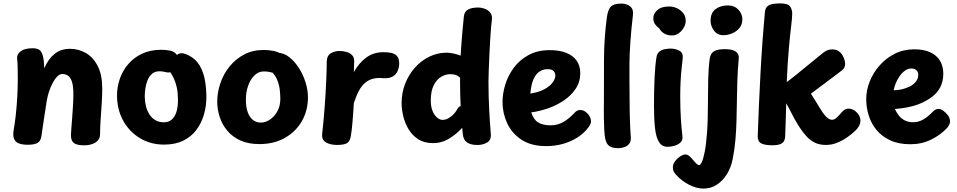

<svg xmlns="http://www.w3.org/2000/svg" viewBox="-20 -842 5614 1126"><path d="M80.3 -502Q78.6 -523.7 101.3 -541.3Q124 -559 171.4 -559Q194.4 -559 208.8 -550.7Q223.2 -542.3 230.7 -517.1Q238.1 -491.8 239.1 -441.3Q263.2 -496 299.8 -525.8Q336.4 -555.7 390.3 -555.7Q441.2 -555.7 484.2 -530.6Q527.2 -505.6 553.4 -454.2Q579.6 -402.9 579.6 -322Q579.6 -282.9 576.6 -236.2Q573.6 -189.4 570.3 -142.7Q567 -96 566.8 -55.1Q566.8 -23.7 540.7 -6.7Q514.7 10.2 473.4 10.2Q430.9 10.2 413.4 -3.2Q396 -16.7 396 -48.9Q396 -63.4 398.4 -89.7Q400.8 -116 403.2 -149.7Q405.6 -183.4 407.9 -219.7Q410.3 -256 410.3 -290Q410.3 -339.2 401.3 -364.6Q392.3 -389.9 377.8 -398.9Q363.2 -408 345.3 -408Q330 -408 315.6 -393.3Q301.2 -378.6 288.7 -354.9Q276.2 -331.3 267.4 -304.3Q258.6 -277.2 254.3 -252Q244.3 -187 238.1 -146.9Q231.9 -106.8 228.7 -83.4Q225.4 -60.1 223.2 -45Q218.9 -13.7 199.3 -3.3Q179.8 7 143.3 7Q113.7 7 92.8 -0.1Q72 -7.1 63.2 -26.2Q54.4 -45.2 60.3 -80Q67.2 -119 72.7 -168.9Q78.1 -218.9 81.2 -273.4Q84.3 -328 84.3 -379Q84.3 -410 83.8 -431.5Q83.3 -453 82.8 -470Q82.3 -487 80.3 -502Z M942.3 6Q863.2 6 800.6 -31.8Q737.9 -69.6 702.1 -135Q666.3 -200.4 666.3 -282Q666.3 -333.4 683.2 -381.3Q700 -429.1 733.3 -467.3Q766.6 -505.6 814.7 -527.8Q862.8 -550 925.3 -550Q950.2 -550 976.6 -545.3Q1003 -540.7 1018.3 -519Q1023.2 -526.3 1038.4 -529.6Q1053.6 -532.9 1084.6 -518.1Q1127.9 -497.1 1150.8 -457.8Q1173.7 -418.6 1182 -370.6Q1190.3 -322.7 1190.3 -273Q1190.3 -219.7 1176 -169.9Q1161.7 -120.2 1131.8 -80.3Q1101.9 -40.3 1054.8 -17.2Q1007.7 6 942.3 6ZM940.7 -124.9Q970.2 -124.9 988.4 -141.8Q1006.7 -158.7 1015.2 -187.7Q1023.7 -216.7 1023.7 -254Q1023.7 -296.9 1017.2 -327.4Q1010.7 -358 1000.4 -380Q990.1 -402 978.1 -419Q969.1 -414.4 951.4 -419.2Q933.7 -424 915.2 -424Q889.2 -424 872.2 -409.7Q855.1 -395.3 845.7 -372.3Q836.2 -349.3 832.6 -323.8Q828.9 -298.3 828.9 -277Q828.9 -247.8 835.7 -220.4Q842.4 -193.1 856 -171.6Q869.6 -150.1 890.8 -137.5Q912 -124.9 940.7 -124.9Z M1624 -262Q1624 -287.6 1620.2 -319Q1616.3 -350.3 1602.4 -380.9Q1588.4 -411.6 1558 -434Q1548 -442 1542.5 -450.5Q1537 -459 1537 -473Q1537 -504.7 1560.1 -518.3Q1583.1 -532 1610 -532Q1644.2 -532 1675.7 -507.5Q1707.2 -483 1732.4 -444Q1757.6 -405 1771.8 -359.5Q1786 -314 1786 -272Q1786 -194 1750.6 -132Q1715.1 -70 1651.1 -33.5Q1587.1 3 1501 3Q1436.9 3 1390.3 -18Q1343.7 -39 1313.4 -75Q1283.1 -111 1268.6 -155.5Q1254 -200 1254 -246Q1254 -300 1272.3 -354Q1290.6 -408 1326.2 -452Q1361.7 -496 1412.1 -522.5Q1462.4 -549 1525.9 -549Q1550.1 -549 1577.3 -544.5Q1604.4 -540 1624.2 -529Q1644 -518 1644 -497Q1644 -461.3 1632 -438.2Q1620 -415 1597 -415Q1575.8 -415 1564 -419Q1552.2 -423 1526 -423Q1495.8 -423 1472 -399.7Q1448.2 -376.4 1435.1 -338.8Q1422 -301.2 1422 -258Q1422 -214.7 1432.6 -184.7Q1443.2 -154.7 1463.2 -138.8Q1483.1 -123 1509.9 -123Q1536.1 -123 1562.2 -140Q1588.2 -157 1606.1 -188.4Q1624 -219.9 1624 -262Z M1896.1 -480Q1897.1 -516 1920.2 -529.5Q1943.2 -543 1970.1 -543Q1992.2 -543 2012.4 -537.3Q2032.7 -531.7 2045.4 -518Q2058.1 -504.3 2057.1 -480L2055.1 -419Q2085.2 -473 2127.9 -504.5Q2170.7 -536 2229.1 -536Q2248.8 -536 2269.9 -532.7Q2291 -529.4 2306.1 -515.7Q2321.1 -501.9 2321.1 -470Q2321.1 -446.6 2311.8 -425.4Q2302.6 -404.3 2281.7 -392.7Q2260.8 -381 2226.1 -383.6Q2193 -386.8 2167.2 -380.1Q2141.4 -373.4 2121.2 -356.2Q2100.9 -339 2084.8 -309.6Q2068.8 -280.2 2055.1 -237Q2052.9 -202.3 2051.1 -174.6Q2049.2 -146.9 2047.1 -124.1Q2045 -101.3 2042.8 -81.6Q2040.6 -61.8 2037.3 -43Q2032.2 -12.7 2014.8 -2.3Q1997.4 8 1956.1 8Q1917.6 8 1891.7 -6.8Q1865.9 -21.7 1869.4 -57Q1878.9 -142.1 1884.5 -220.4Q1890.1 -298.8 1893.1 -365.4Q1896.1 -432 1896.1 -480Z M2519.7 -2.7Q2467.4 -2.7 2432.3 -25.6Q2397.2 -48.4 2375.7 -84.8Q2354.1 -121.2 2344.7 -161.6Q2335.3 -202 2335.3 -238Q2335.3 -297 2355.8 -350.2Q2376.3 -403.3 2412.6 -444.5Q2448.9 -485.7 2496.9 -509.3Q2545 -533 2600.1 -533Q2616.2 -533 2640.1 -528Q2663.9 -523 2689.3 -513Q2714.7 -503 2733.7 -487Q2754.7 -470 2768.4 -446.9Q2782.1 -423.8 2782.1 -402.8Q2782.1 -375.6 2766.4 -361.1Q2750.7 -346.7 2733.7 -346.7Q2724.7 -346.7 2717.2 -349.7Q2709.7 -352.7 2704.7 -358.7Q2686.7 -381 2669.1 -394Q2651.6 -407 2619.7 -407Q2593.8 -407 2567.7 -391.8Q2541.6 -376.6 2523.9 -342.5Q2506.3 -308.4 2506.3 -252.3Q2506.3 -216.7 2516.7 -191.4Q2527 -166.2 2543.1 -152.6Q2559.2 -139 2575.2 -139Q2594.4 -139 2611.3 -149.2Q2628.2 -159.3 2640.7 -172.7Q2653.1 -186.1 2657.8 -195.3Q2666 -211.3 2673.1 -216.3Q2680.1 -221.3 2689.1 -221.3Q2724.4 -221.3 2737 -204.2Q2749.6 -187 2749.6 -170Q2749.6 -158 2737.8 -144.7Q2726 -131.4 2696.6 -98.9Q2660.4 -57.9 2616.1 -30.3Q2571.7 -2.7 2519.7 -2.7ZM2779.4 8.3Q2740 8.3 2718.9 -6.8Q2697.8 -21.9 2694.2 -54.1Q2685.4 -140.1 2681.7 -214.6Q2678 -289 2678 -367Q2678 -471.4 2684.6 -565.6Q2691.2 -659.7 2700.4 -745.9Q2704 -775.7 2726.1 -786.8Q2748.1 -798 2786.3 -798Q2802 -798 2821.9 -791.1Q2841.9 -784.2 2855.4 -767.7Q2868.9 -751.2 2864.1 -721.4Q2862.1 -710.1 2859.5 -677.7Q2856.9 -645.3 2854.3 -601.9Q2851.7 -558.4 2849.7 -512.2Q2847.7 -466 2846.2 -426.5Q2844.7 -387 2844.7 -363Q2844.7 -281 2848.8 -201.3Q2852.9 -121.7 2858.3 -57.2Q2861.9 -21.7 2837.6 -6.7Q2813.2 8.3 2779.4 8.3Z M2927 -244Q2927 -293 2943.3 -346.2Q2959.7 -399.3 2993.4 -445Q3027.2 -490.7 3080 -519.3Q3132.8 -548 3204.9 -548Q3259.9 -548 3299.6 -532.6Q3339.3 -517.1 3361.2 -487.1Q3383 -457 3383 -413Q3383 -362 3356.3 -321.8Q3329.6 -281.7 3286.4 -252.6Q3243.2 -223.6 3192.9 -206.3Q3142.6 -189 3095.6 -183Q3108.8 -140.6 3136.2 -123.8Q3163.7 -107 3209.7 -107Q3248.7 -107 3282.8 -126Q3317 -145 3354 -185Q3360 -191 3367.5 -194Q3375 -197 3382 -197Q3399.4 -197 3414 -186.3Q3428.6 -175.6 3437.3 -159.9Q3446 -144.3 3446 -130Q3446 -123 3442 -114Q3438 -105 3433 -98Q3407 -62 3367.9 -36.7Q3328.9 -11.4 3281.8 1.7Q3234.8 14.9 3182.9 14.9Q3095.8 14.9 3038.8 -22.4Q2981.9 -59.7 2954.4 -119.3Q2927 -179 2927 -244ZM3090 -293.1Q3139.7 -301 3172.2 -318.6Q3204.8 -336.1 3220.9 -358.1Q3237 -380.1 3237 -400.1Q3237 -413.4 3227 -424.9Q3217 -436.4 3192 -436.4Q3167.7 -436.4 3146.1 -423.7Q3124.6 -411 3110 -380.1Q3095.4 -349.2 3090 -293.1Z M3521.7 -247Q3521.7 -370 3522.2 -493Q3522.7 -616 3538.7 -738Q3544.7 -784.8 3562.2 -802.9Q3579.7 -821 3624 -821Q3655 -821 3675.7 -804.6Q3696.3 -788.1 3691.8 -753Q3681.6 -665.4 3676.9 -596.7Q3672.2 -527.9 3671.4 -470.6Q3670.7 -413.2 3671.5 -361.6Q3672.3 -310 3672.3 -257Q3672.3 -196.3 3674.2 -138.6Q3676 -80.9 3679.4 -37Q3681.2 -13.1 3670.3 0.8Q3659.4 14.7 3641.9 20.8Q3624.4 27 3605.4 27Q3571.4 27 3553.8 14.8Q3536.1 2.7 3529.8 -27.4Q3525.6 -45.8 3523.8 -78.8Q3522.1 -111.8 3521.5 -146.9Q3520.9 -182.1 3521.3 -210.1Q3521.7 -238 3521.7 -247Z M3811.3 -736Q3811.3 -760.7 3834.4 -782.3Q3857.4 -804 3904.3 -804Q3927.8 -804 3949.8 -793.9Q3971.9 -783.9 3986.7 -765.3Q4001.4 -746.7 4001.4 -719Q4001.4 -699.6 3990.1 -679.9Q3978.7 -660.2 3960.7 -647.1Q3942.8 -634 3922.3 -634Q3895.2 -634 3876.1 -645Q3856.9 -656 3846.6 -675.1Q3836.6 -682.1 3823.9 -697.1Q3811.3 -712.1 3811.3 -736ZM3829.9 -506.3Q3833.7 -528.7 3847.2 -539.4Q3860.7 -550.2 3879 -553.6Q3897.3 -557 3913.3 -557Q3942 -557 3964.7 -544.4Q3987.3 -531.9 3983.8 -501Q3980.6 -470 3976.9 -436.1Q3973.3 -402.2 3971.3 -362.1Q3969.3 -322 3969.3 -272Q3969.3 -240 3970.3 -208.9Q3971.3 -177.8 3972.9 -147.7Q3974.6 -117.7 3977.2 -90.9Q3979.8 -64.2 3982.2 -42Q3984.8 -19.1 3970 -5.8Q3955.2 7.4 3934.1 13.2Q3913 19 3896.3 19Q3862.4 19 3845.1 -8.3Q3827.7 -35.7 3821.5 -89.4Q3815.3 -143.1 3815.3 -221Q3815.3 -266 3816.2 -307.7Q3817 -349.3 3818.8 -386.5Q3820.7 -423.7 3823.4 -454.1Q3826.1 -484.6 3829.9 -506.3Z M4142.1 -497.1Q4146.7 -529.7 4168.1 -541.7Q4189.4 -553.7 4230.7 -553.7Q4267.9 -553.7 4285.4 -544.9Q4302.9 -536.2 4308.3 -524.6Q4313.7 -513 4312.7 -503.4Q4312.4 -493.4 4310.9 -478.6Q4309.4 -463.8 4307.6 -437.8Q4305.7 -411.9 4304.2 -367.9Q4302.7 -324 4301.7 -254Q4300.7 -190 4299.2 -133.2Q4297.7 -76.4 4292.9 -21.7Q4288.2 33 4277 90.3Q4267.4 140 4243.1 179.3Q4218.7 218.6 4183.7 241.3Q4148.8 264 4105.4 264Q4065.3 264 4020.4 241.1Q3975.4 218.1 3943 180.9Q3932.1 168.6 3929.1 159.3Q3926 150.1 3926 138.9Q3926 121.2 3938.8 103.9Q3951.7 86.7 3969.2 75.2Q3986.7 63.8 3999.2 63.8Q4010.2 63.8 4018.8 70.1Q4027.4 76.3 4037 87.6Q4051 104.4 4061.4 115.3Q4071.9 126.2 4080.2 126.2Q4087.8 126.2 4096.3 107.8Q4104.8 89.3 4113 47.8Q4121.2 6.2 4126.4 -63.6Q4131.7 -133.3 4131.7 -236Q4131.7 -307 4133.3 -375.4Q4134.9 -443.9 4142.1 -497.1ZM4147.3 -720.3Q4147.3 -767.2 4176.6 -788.7Q4205.8 -810.1 4247.8 -810.1Q4287 -810.1 4310.3 -785.3Q4333.6 -760.4 4333.6 -728.9Q4333.6 -697.1 4315.7 -676.6Q4297.9 -656 4272.3 -645.8Q4246.8 -635.6 4222.2 -635.6Q4187.6 -635.6 4167.4 -662.2Q4147.3 -688.8 4147.3 -720.3Z M4466.1 -772.4Q4468.1 -797.7 4486.6 -809.8Q4505 -822 4555.9 -822Q4600.3 -822 4613.1 -804.6Q4625.9 -787.1 4625.9 -763.1Q4625.9 -739.1 4620.2 -692.3Q4614.4 -645.6 4606.9 -565.4Q4599.4 -485.2 4593.9 -360.7Q4598.8 -364 4614.8 -376.3Q4630.8 -388.6 4653 -406.7Q4675.2 -424.9 4701.2 -445.8Q4727.1 -466.7 4753.1 -488.1Q4779.1 -509.6 4801.6 -527.8Q4817.3 -540.8 4830.4 -546.6Q4843.4 -552.4 4860 -552.4Q4882.4 -552.4 4897.1 -542.8Q4911.7 -533.2 4920.3 -518.8Q4928.9 -504.3 4932.7 -490.6Q4936.4 -476.9 4936.4 -467.9Q4936.4 -457.9 4932.7 -448.1Q4928.9 -438.3 4916.2 -428.4Q4902.8 -418 4886.1 -405.3Q4869.3 -392.7 4850.1 -378.3Q4830.8 -364 4811 -348.8Q4791.2 -333.6 4771.9 -319.6Q4752.7 -305.7 4735.7 -292.7Q4748.6 -272.7 4763.3 -248.7Q4778 -224.8 4792.2 -201.6Q4804.6 -181.7 4815.7 -167.9Q4826.8 -154.1 4837.4 -146.9Q4848 -139.7 4859.6 -139.7Q4874 -139.7 4887.4 -152.6Q4900.8 -165.4 4915.9 -183.1Q4923.9 -193.1 4933.9 -199.1Q4944 -205.1 4954.8 -205.1Q4973.6 -205.1 4989.8 -194.7Q5006 -184.2 5016 -168.2Q5026 -152.2 5026 -135.3Q5026 -117.9 5016.9 -101.9Q5007.9 -85.9 4994.3 -73.7Q4974.9 -55.3 4947.5 -36.2Q4920.1 -17 4888.8 -4.5Q4857.4 8 4823.2 8Q4784.9 8 4756.9 -6.3Q4728.9 -20.7 4706.6 -46Q4684.2 -71.3 4663.1 -104.3Q4637.6 -146.3 4622.7 -176.6Q4607.9 -206.9 4590.9 -236Q4589.9 -183 4587.9 -134.1Q4585.9 -85.1 4584.7 -44.2Q4583.9 -13.1 4565.7 -1.6Q4547.6 10 4510.9 10Q4463.9 10 4443.4 -1.6Q4422.9 -13.1 4423.7 -44.2Q4429.9 -223.1 4439.9 -410.8Q4449.9 -598.4 4466.1 -772.4Z M5319.2 3.9Q5250.2 3.9 5201 -18.9Q5151.8 -41.7 5120.6 -79.6Q5089.4 -117.4 5074.7 -164.7Q5060 -212 5060 -260Q5060 -312.6 5080.5 -364.1Q5101 -415.7 5138.7 -458.4Q5176.3 -501.2 5227.8 -527Q5279.3 -552.8 5342.1 -552.8Q5397.6 -552.8 5435.5 -535.3Q5473.4 -517.8 5492.7 -485.8Q5512 -453.9 5512 -410Q5512 -362.6 5492.2 -326.6Q5472.3 -290.7 5435.1 -266.1Q5390.3 -235.8 5339.2 -221.5Q5288 -207.2 5228.3 -202.9Q5237.1 -182.4 5250.8 -164.9Q5264.6 -147.4 5285.3 -136.3Q5306 -125.2 5334.1 -125.2Q5368.8 -125.2 5396.7 -142.4Q5424.6 -159.7 5446.4 -183Q5457.9 -195.7 5466.9 -199.4Q5476 -203.2 5483 -203.2Q5496.6 -203.2 5510.8 -193.3Q5525.1 -183.4 5536.6 -169.2Q5548 -154.9 5550.3 -139.8Q5553.7 -125.6 5547.2 -111.8Q5540.7 -98.1 5533.7 -91.1Q5496.7 -51.1 5441.3 -23.6Q5386 3.9 5319.2 3.9ZM5221.2 -312.1Q5248 -314.1 5265.3 -317.4Q5282.6 -320.8 5307.1 -331.1Q5330.8 -340.2 5348 -359.3Q5365.2 -378.3 5365.2 -404Q5365.2 -414.1 5360.7 -422.1Q5356.1 -430.1 5347.1 -435.3Q5338.1 -440.4 5324.3 -440.4Q5304.8 -440.4 5287.1 -427.6Q5269.3 -414.7 5255.7 -395Q5242 -375.3 5232.9 -353.3Q5223.9 -331.2 5221.2 -312.1Z"/></svg>

Font: Playpen Sans Thai
Style: Regular
Weight: 400
Designer: Sirin Gunkloy, Laura Meseguer, Veronika Burian, José Scaglione
Foundry: TypeTogether
Version: Version 2.000